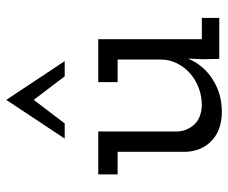

<svg xmlns="http://www.w3.org/2000/svg" viewBox="-76 -624 708 595"><g transform="rotate(-90 277.5 -326.0)"><path d="M394 -97Q374 -49 329.5 -20.5Q285 8 230 8Q173 8 140 -23Q107 -54 105 -104V-315H35V-375H168V-129Q170 -99 189.5 -77.5Q209 -56 249 -54Q277 -54 302.5 -63.5Q328 -73 347.5 -90Q367 -107 379 -130.5Q391 -154 391 -182V-315H321V-375H454V-54H520V0H393L392 -52ZM193 -479H146Q176 -524 206 -569.5Q236 -615 266 -660Q296 -615 326 -569.5Q356 -524 386 -479H339Q321 -503 302.5 -527Q284 -551 266 -575Q248 -551 229.5 -527Q211 -503 193 -479Z"/></g></svg>

Font: Josefin Slab SemiBold
Style: Regular
Weight: 600
Designer: Santiago Orozco
Foundry: Typemade
Version: Version 2.000